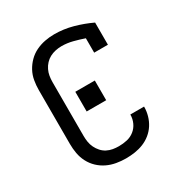

<svg xmlns="http://www.w3.org/2000/svg" viewBox="-175 -870 950 1005"><g transform="rotate(-30 300.0 -367.5)"><path d="M297 8Q269 8 240 3Q211 -2 185 -14.5Q159 -27 138 -47Q117 -67 103.5 -93Q90 -119 85 -147.5Q80 -176 80 -205V-530Q80 -559 85 -587.5Q90 -616 103.5 -641Q117 -666 137.5 -686.5Q158 -707 184 -719.5Q210 -732 238.5 -737.5Q267 -743 295 -743Q352 -743 406.5 -728Q461 -713 512 -689V-555H429V-642Q397 -653 364 -661.5Q331 -670 297 -670Q279 -670 260.5 -666Q242 -662 226 -653.5Q210 -645 197.5 -631.5Q185 -618 177 -601.5Q169 -585 166 -567Q163 -549 163 -530V-205Q163 -186 166 -168Q169 -150 177 -133.5Q185 -117 197.5 -103Q210 -89 226.5 -80.5Q243 -72 261 -69Q279 -66 297 -66Q322 -66 346.5 -71.5Q371 -77 390.5 -92.5Q410 -108 420.5 -131Q431 -154 431 -179V-180H514V-178Q514 -152 506.5 -125.5Q499 -99 484.5 -76.5Q470 -54 449 -37Q428 -20 403 -10Q378 0 351 4Q324 8 297 8ZM241 -308V-427H359V-308Z"/></g></svg>

Font: Nova Nerd Font
Style: Regular
Weight: 400
Designer: Belleve Invis
Foundry: Belleve Invis
Version: Version 24.1.4; ttfautohint (v1.8.4);Nerd Fonts 3.1.1